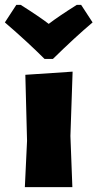

<svg xmlns="http://www.w3.org/2000/svg" viewBox="-59 -768 400 788"><path d="M274 -748 321 -676Q252 -618 158 -526H124Q54 -596 -39 -676L8 -748H26Q102 -700 141 -670Q180 -700 256 -748ZM43 0 52 -190 45 -461 239 -474 230 -210 238 0Z"/></svg>

Font: Alegreya Sans Black
Style: Regular
Weight: 900
Designer: Juan Pablo del Peral
Foundry: Huerta Tipografica
Version: Version 2.007